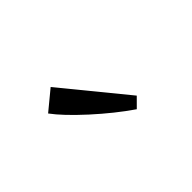

<svg xmlns="http://www.w3.org/2000/svg" viewBox="-37 -765 438 438"><g transform="rotate(-45 182.0 -546.5)"><path d="M123 -633.8 248 -481 226.1 -459Q184.1 -487.8 140.1 -527.8Q96.2 -567.9 76.2 -595.2Z"/></g></svg>

Font: Yrsa-Light
Style: Regular
Weight: 300
Designer: Anna Giedrys (Yrsa+Rasa design), David Brezina (Yrsa art-direction, Rasa art-direction, design)
Foundry: Rosetta Type Foundry
Version: Version 1.001;PS 1.1;hotconv 1.0.88;makeotf.lib2.5.647800